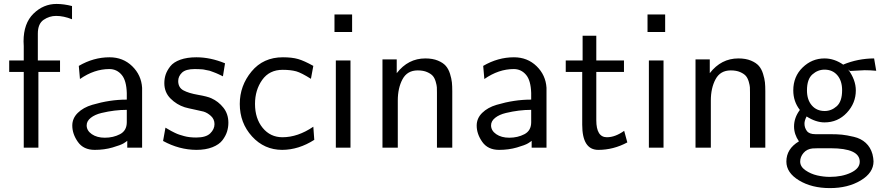

<svg xmlns="http://www.w3.org/2000/svg" viewBox="-20 -753 4503 979"><path d="M26.9 -386.2V-444.8H101.1V-518.1Q101.1 -522 100.6 -530Q100.1 -538.1 100.1 -542Q100.1 -633.8 150.6 -683.3Q201.2 -732.9 268.1 -732.9Q305.2 -732.9 347.2 -722.2V-654.8Q304.2 -671.9 266.1 -671.9Q231.9 -671.9 202.4 -651.9Q172.9 -631.8 172.9 -581.1V-444.8H286.1V-386.2H175.8V0H101.1V-386.2Z M348.6 -112.8Q348.6 -149.9 376.7 -177.5Q404.8 -205.1 450.2 -218.5Q495.6 -231.9 539.1 -238.5Q582.5 -245.1 626.5 -245.1V-278.8Q624.5 -342.8 600.6 -371.1Q575.7 -400.9 537.6 -400.9Q460.4 -400.9 387.7 -350.1L381.8 -417Q457 -460.9 538.6 -460.9Q607.4 -460.9 654.1 -415.5Q700.7 -370.1 704.6 -305.2V0H628.9V-35.2Q625 -31.2 610.4 -22.2Q595.7 -13.2 553.7 -1Q511.7 11.2 462.9 11.2Q405.8 11.2 377.2 -29.3Q348.6 -69.8 348.6 -112.8ZM421.9 -113.8Q421.9 -86.9 448.2 -68.8Q474.6 -50.8 514.6 -50.8Q557.6 -50.8 592 -68.8Q626.5 -86.9 626.5 -129.9V-192.9Q595.7 -192.9 563.7 -189Q531.7 -185.1 497.8 -177Q463.9 -168.9 442.9 -152.3Q421.9 -135.7 421.9 -113.8Z M811.5 -34.2 823.7 -102.1Q825.7 -101.1 836.7 -94.5Q847.7 -87.9 853.3 -85Q858.9 -82 871.3 -75.9Q883.8 -69.8 894.3 -66.4Q904.8 -63 918.7 -59.1Q932.6 -55.2 948.2 -53.5Q963.9 -51.8 980.5 -51.8Q1030.3 -51.8 1052 -73Q1073.7 -94.2 1073.7 -120.1Q1073.7 -145 1055.7 -161.6Q1037.6 -178.2 1017.6 -184.1Q1007.8 -187 973.1 -194.1Q938.5 -201.2 921.9 -206.1Q880.9 -219.2 849.4 -250.7Q817.9 -282.2 817.9 -329.1Q817.9 -352.1 824.7 -372.6Q831.5 -393.1 848.1 -414.6Q864.7 -436 899.2 -448.5Q933.6 -460.9 981.4 -460.9Q1053.2 -460.9 1127.4 -430.2L1116.7 -363.8Q1115.7 -364.7 1105.2 -369.4Q1094.7 -374 1093.3 -375Q1091.8 -376 1082.3 -379.9Q1072.8 -383.8 1069.1 -385Q1065.4 -386.2 1056.6 -389.6Q1047.9 -393.1 1042.7 -393.6Q1037.6 -394 1028.1 -396.5Q1018.6 -398.9 1011.2 -399.4Q1003.9 -399.9 993.9 -400.4Q983.9 -400.9 972.7 -400.9Q926.8 -400.9 907.7 -382.3Q888.7 -363.8 888.7 -339.8Q888.7 -306.6 915.3 -292.2Q941.9 -277.8 989.7 -269.5Q1037.6 -261.2 1057.6 -252Q1093.8 -235.8 1119.1 -203.9Q1144.5 -171.9 1144.5 -127Q1144.5 -104 1137.7 -82Q1130.9 -60.1 1114.3 -38.1Q1097.7 -16.1 1063.2 -2.4Q1028.8 11.2 981.4 11.2Q893.6 10.7 811.5 -34.2Z M1202.6 -223.1Q1202.6 -315.9 1262.5 -388.4Q1322.3 -460.9 1422.4 -460.9Q1469.2 -460.9 1500.2 -451.9Q1531.2 -442.9 1577.6 -417L1565.4 -351.1Q1516.6 -381.8 1490.7 -389.2Q1461.9 -397 1421.4 -397Q1353.5 -397 1316.9 -345.5Q1280.3 -293.9 1280.3 -223.1Q1280.3 -148.9 1319.3 -101.1Q1358.4 -53.2 1420.4 -53.2Q1498.5 -53.2 1577.6 -106.9L1582.5 -40Q1503.4 10.7 1419.4 11.2Q1327.6 11.2 1265.1 -57.4Q1202.6 -126 1202.6 -223.1Z M1685.5 -589.8V-679.2H1775.4V-589.8ZM1692.4 0V-444.8H1767.1V0Z M1930.2 0V-450.2H2002.9V-379.9Q2061 -455.1 2148.9 -455.1Q2186 -455.1 2212.6 -444.1Q2239.3 -433.1 2253.2 -417Q2267.1 -400.9 2274.7 -376.5Q2282.2 -352.1 2284.2 -333Q2286.1 -314 2286.1 -288.1V0H2208V-280.8Q2208 -297.9 2207.5 -307.9Q2207 -317.9 2201.7 -336.4Q2196.3 -355 2186.8 -366Q2177.2 -377 2157.7 -385.5Q2138.2 -394 2109.9 -394Q2056.6 -394 2032.5 -349.1Q2008.3 -304.2 2008.3 -240.2V0Z M2410.6 -112.8Q2410.6 -149.9 2438.7 -177.5Q2466.8 -205.1 2512.2 -218.5Q2557.6 -231.9 2601.1 -238.5Q2644.5 -245.1 2688.5 -245.1V-278.8Q2686.5 -342.8 2662.6 -371.1Q2637.7 -400.9 2599.6 -400.9Q2522.5 -400.9 2449.7 -350.1L2443.8 -417Q2519 -460.9 2600.6 -460.9Q2669.4 -460.9 2716.1 -415.5Q2762.7 -370.1 2766.6 -305.2V0H2690.9V-35.2Q2687 -31.2 2672.4 -22.2Q2657.7 -13.2 2615.7 -1Q2573.7 11.2 2524.9 11.2Q2467.8 11.2 2439.2 -29.3Q2410.6 -69.8 2410.6 -112.8ZM2483.9 -113.8Q2483.9 -86.9 2510.3 -68.8Q2536.6 -50.8 2576.7 -50.8Q2619.6 -50.8 2654.1 -68.8Q2688.5 -86.9 2688.5 -129.9V-192.9Q2657.7 -192.9 2625.7 -189Q2593.8 -185.1 2559.8 -177Q2525.9 -168.9 2504.9 -152.3Q2483.9 -135.7 2483.9 -113.8Z M2864.7 -386.2V-444.8H2950.7V-570.8H3020.5V-444.8H3161.6V-386.2H3020.5V-140.1Q3020.5 -53.2 3074.7 -53.2Q3116.7 -53.2 3162.6 -85.9L3178.7 -26.9Q3107.9 11.2 3030.8 11.2Q2948.7 11.2 2948.7 -117.2V-386.2Z M3281.7 -589.8V-679.2H3371.6V-589.8ZM3288.6 0V-444.8H3363.3V0Z M3526.4 0V-450.2H3599.1V-379.9Q3657.2 -455.1 3745.1 -455.1Q3782.2 -455.1 3808.8 -444.1Q3835.4 -433.1 3849.4 -417Q3863.3 -400.9 3870.8 -376.5Q3878.4 -352.1 3880.4 -333Q3882.3 -314 3882.3 -288.1V0H3804.2V-280.8Q3804.2 -297.9 3803.7 -307.9Q3803.2 -317.9 3797.9 -336.4Q3792.5 -355 3783 -366Q3773.4 -377 3753.9 -385.5Q3734.4 -394 3706.1 -394Q3652.8 -394 3628.7 -349.1Q3604.5 -304.2 3604.5 -240.2V0Z M3989.7 70.8Q3989.7 5.9 4053.7 -32.2Q4028.8 -68.4 4028.8 -107.9Q4028.8 -152.8 4058.1 -191.9V-192.9Q4024.9 -235.8 4024.9 -292Q4024.9 -362.8 4072.5 -408.9Q4120.1 -455.1 4184.1 -455.1Q4234.9 -455.1 4281.7 -421.9L4279.8 -423.8Q4354 -454.6 4437 -455.1L4447.8 -392.1Q4418 -395 4388.7 -395Q4385.7 -395 4314 -391.1L4304.7 -398.9Q4343.8 -345.7 4343.8 -292Q4343.8 -227.1 4297.9 -178Q4252 -128.9 4184.1 -128.9Q4140.1 -128.9 4092.8 -159.2Q4081.5 -137.2 4082 -122.1Q4082 -102.1 4094 -85.4Q4106 -68.8 4137.7 -68.8H4212.9Q4248 -68.8 4272.5 -66.4Q4296.9 -64 4333.5 -55.4Q4370.1 -46.9 4394.5 -24.4Q4418.9 -2 4428.7 33.2Q4433.6 53.2 4434.1 69.8Q4434.1 127.9 4368.9 167Q4303.7 206.1 4211.9 206.1Q4119.1 206.1 4054.4 167Q3989.7 127.9 3989.7 70.8ZM4060.1 70.8Q4060.1 96.7 4086.9 115.2Q4113.8 133.8 4146.7 141.4Q4179.7 148.9 4210.9 148.9Q4273.9 148.9 4318.8 127.4Q4363.8 106 4363.8 71.8Q4363.8 2.9 4214.8 2.9H4151.9L4123 3.9Q4094.2 6.8 4077.1 26.9Q4060.1 46.9 4060.1 70.8ZM4094.7 -292Q4094.7 -244.1 4119.4 -215.6Q4144 -187 4185.1 -187Q4219.2 -187 4246.6 -211.4Q4273.9 -235.8 4273.9 -293Q4273.9 -340.8 4249.5 -369.4Q4225.1 -397.9 4184.1 -397.9Q4149.9 -397.9 4122.3 -373.5Q4094.7 -349.1 4094.7 -292Z"/></svg>

Font: CMU Sans Serif
Style: Medium
Weight: 500
Version: Version 0.7.0